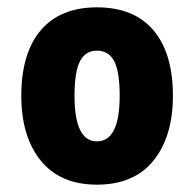

<svg xmlns="http://www.w3.org/2000/svg" viewBox="-20 -489 529 523"><path d="M244 14Q144 14 91 -51.5Q38 -117 38 -228Q38 -344 91 -406.5Q144 -469 244 -469Q345 -469 398 -406.5Q451 -344 451 -228Q451 -117 398 -51.5Q345 14 244 14ZM244 -104Q306 -104 306 -228Q306 -294 291 -322.5Q276 -351 244 -351Q213 -351 198 -322.5Q183 -294 183 -228Q183 -104 244 -104Z"/></svg>

Font: Noto Sans Thai Cond ExtBd
Style: Regular
Weight: 800
Width: 3
Designer: Monotype Design Team
Foundry: Monotype Imaging Inc.
Version: Version 2.002; ttfautohint (v1.8.4.7-5d5b)